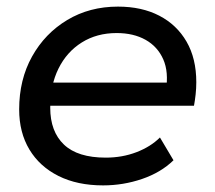

<svg xmlns="http://www.w3.org/2000/svg" viewBox="-20 -555 651 581"><path d="M292 6Q214 6 157 -22.5Q100 -51 69 -102.5Q38 -154 38 -224Q38 -314 77 -384Q116 -454 183.5 -494.5Q251 -535 337 -535Q409 -535 462 -507.5Q515 -480 544.5 -429Q574 -378 574 -306Q574 -288 572 -269.5Q570 -251 567 -235H108L120 -305H521L482 -281Q491 -337 474 -375.5Q457 -414 420.5 -434.5Q384 -455 333 -455Q273 -455 227.5 -426.5Q182 -398 157 -347.5Q132 -297 132 -229Q132 -157 173.5 -117.5Q215 -78 300 -78Q350 -78 393 -94.5Q436 -111 464 -139L505 -70Q467 -33 410 -13.5Q353 6 292 6Z"/></svg>

Font: Montserrat Thin Medium
Style: Italic
Weight: 500
Italic angle: -11.3°
Version: Version 9.000